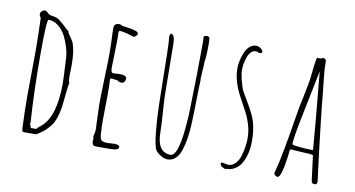

<svg xmlns="http://www.w3.org/2000/svg" viewBox="-70 -850 1917 1037"><g transform="rotate(10 888.5 -331.5)"><path d="M102.5 4.9H171.9Q202.6 -11.7 225.1 -33.9Q247.6 -56.2 259.3 -78.1Q269.5 -97.7 276.9 -126.7Q284.2 -155.8 286.6 -181.2Q294.9 -270 300.8 -301.8Q295.4 -312.5 295.4 -332Q295.4 -337.4 295.9 -341.8V-350.1Q295.9 -363.3 296.4 -373.5Q296.9 -383.8 296.9 -397Q296.9 -473.1 280.8 -516.1Q276.9 -525.9 263.7 -544.4Q249 -564.5 248.5 -569.8L249.5 -571.8Q238.3 -580.1 215.8 -602.1Q190.4 -625.5 175.8 -632.8Q169.9 -636.2 152.3 -639.2Q135.7 -641.6 128.9 -645Q127.4 -645.5 118.7 -654.3Q110.4 -662.1 103.5 -662.1Q96.2 -662.1 87.9 -654.8Q79.6 -647.5 79.6 -640.1Q79.6 -627 87.9 -620.1Q91.8 -530.3 91.8 -432.1L90.8 -314L89.8 -195.8Q89.8 -105 93.8 -22Q93.8 4.9 102.5 4.9ZM131.8 -58.1Q120.6 -219.7 120.6 -431.2Q120.6 -616.2 131.8 -616.2Q160.2 -616.2 185.3 -596.7Q210.4 -577.1 226.6 -545.9Q241.7 -515.6 250.7 -484.1Q259.8 -452.6 260.7 -425.8L265.6 -325.2Q265.6 -315.9 266.1 -308.1Q266.6 -299.8 266.6 -289.1Q266.6 -112.3 195.8 -48.8L188 -42.5Q186 -41 184.3 -39.8Q182.6 -38.6 181.2 -37.1Q174.3 -32.2 168.5 -23.9H137.7L134.8 -37.1L130.9 -39.1Z M481 -20.5Q480.5 -14.6 480.5 -7.8Q481.9 13.2 500.5 13.2H583Q626.5 13.2 626.5 -4.9Q626.5 -18.1 597.2 -18.1L578.1 -17.1L560.1 -16.1Q536.1 -16.1 527.3 -23.7Q518.6 -31.2 517.1 -54.2Q514.2 -94.7 514.2 -133.8L515.1 -205.1L516.1 -275.9Q516.1 -332 514.2 -355V-357.9L519 -362.8H523.4L556.2 -357.9Q562.5 -350.1 579.1 -350.1Q588.4 -350.1 593.8 -357.7Q599.1 -365.2 599.1 -376Q598.6 -394 560.1 -394Q557.6 -394 543 -393.1L526.4 -392.1Q512.2 -392.1 512.2 -419.9Q512.2 -451.2 514.2 -497.6Q516.1 -543.9 516.1 -575.2Q516.1 -599.6 515.1 -618.2L520 -624Q546.4 -623 601.1 -605Q619.6 -615.7 619.6 -625Q619.6 -634.3 601.1 -640.1Q582.5 -646 557.6 -648.9Q534.7 -651.4 528.3 -652.8Q523.4 -659.2 512.2 -659.2Q496.6 -659.2 490 -652.3Q483.4 -645.5 483.4 -630.9Q483.4 -606.4 485.4 -571.3Q487.3 -535.6 487.3 -511.2Q487.3 -454.1 483.9 -360.4Q480.5 -266.6 480.5 -210Q480.5 -192.9 482.9 -144Q485.4 -95.2 485.4 -78.1Q485.4 -57.1 478 -37.1L481.4 -33.2Q481.4 -26.4 481 -20.5Z M965.8 -48.8Q986.3 -109.4 989.7 -195.8Q992.7 -262.7 994.1 -360.8Q995.1 -410.6 996.6 -429.2Q996.6 -435.1 996.1 -439.5Q995.6 -443.8 995.6 -449.2Q995.6 -458.5 998 -488.8Q1000.5 -519 1000.5 -528.8Q1000.5 -532.2 999.5 -535.2Q1005.9 -559.1 1005.9 -637.2Q1005.9 -664.6 1003.4 -671.9Q1000.5 -678.2 988.8 -678.2Q971.7 -678.2 971.7 -667L972.7 -658.2L973.6 -648.9Q973.6 -486.8 966.8 -242.2L965.3 -221.7Q952.6 -12.2 906.7 -12.2Q831.5 -12.2 831.5 -126Q831.5 -157.7 826.2 -231.9Q820.8 -306.2 820.8 -337.9L817.9 -603Q817.9 -655.3 794.9 -658.2L788.6 -644Q792 -617.7 793.7 -547.4Q795.4 -477.1 797.4 -343.3L797.9 -311Q799.3 -204.6 807.6 -121.1Q815.9 -37.6 829.6 -20Q841.3 -5.9 859.9 4.4Q878.4 14.6 894.5 15.1Q918.9 15.1 937.3 -1.5Q955.6 -18.1 965.8 -48.8Z M1213.4 12.2 1218.3 9.8Q1242.7 9.8 1262.2 -2Q1280.8 -12.7 1292.7 -30Q1304.7 -47.4 1313.5 -72.3Q1327.1 -111.8 1327.1 -162.1Q1327.1 -192.9 1323.7 -216.8Q1319.8 -243.2 1314.9 -261.2Q1310.1 -279.3 1300.3 -300.8Q1291 -320.8 1281.7 -337.4Q1272.5 -354 1258.8 -377L1251 -390.1L1233.4 -420.9L1226.1 -439L1221.2 -456.5Q1215.8 -472.2 1215.3 -476.6L1211.9 -493.2Q1207 -512.7 1207 -532.2Q1207 -563 1219.2 -599.6Q1225.6 -619.1 1237.3 -631.1Q1249 -643.1 1264.2 -643.1Q1268.6 -643.1 1274.9 -640.1Q1281.7 -637.2 1285.2 -637.2Q1298.3 -637.2 1298.3 -645Q1298.3 -655.3 1285.4 -664.1Q1272.5 -672.9 1260.3 -672.9Q1240.7 -672.9 1224.6 -658.4Q1208.5 -644 1199.2 -620.6Q1190.4 -598.6 1185.8 -576.4Q1181.2 -554.2 1181.2 -536.1Q1181.2 -496.1 1193.8 -456.5Q1202.6 -427.7 1214.4 -404.3Q1226.1 -380.9 1247.1 -342.8L1258.8 -321.8Q1277.8 -287.1 1289.6 -249Q1301.3 -210.9 1301.3 -173.8Q1301.3 -126 1286.6 -76.2Q1278.3 -47.9 1261.5 -30.5Q1244.6 -13.2 1222.2 -13.2Q1215.3 -13.2 1203.6 -16.6Q1193.8 -19 1186 -20L1181.2 -12.2Q1182.6 -2.9 1192.1 3.7Q1201.7 10.3 1213.4 12.2ZM1293 -640.1H1292V-641.1Q1293 -641.1 1293 -640.1Z M1578.6 -151.4Q1604 -148.9 1615.2 -148.9Q1646.5 -148.9 1664.6 -144L1681.2 -13.2Q1682.6 -2.4 1684.6 2Q1686.5 6.3 1690.9 7.6Q1695.3 8.8 1706.1 8.8Q1713.9 4.4 1713.9 -5.9V-8.8Q1670.4 -352.1 1658.2 -493.2L1652.3 -545.9Q1648.4 -580.1 1646.7 -603.8Q1645 -627.4 1645 -655.8Q1645 -662.1 1639.4 -666.5Q1633.8 -670.9 1627 -670.9Q1621.1 -665 1608.9 -665Q1605 -665 1602.1 -665.5L1595.2 -666Q1592.8 -661.6 1588.9 -636.2Q1586.4 -622.6 1584 -595.7L1582 -579.6L1578.1 -543Q1573.2 -511.2 1560.5 -450.2Q1547.4 -390.6 1543 -362.8L1532.2 -296.9L1526.4 -261.7Q1522.9 -239.3 1519.5 -221.2L1508.3 -159.2Q1494.6 -82 1478 -18.1L1477.1 -15.1L1476.1 -12.2Q1476.1 -6.3 1482.9 -0.7Q1489.7 4.9 1496.1 4.9Q1503.9 4.9 1511.2 -12.2Q1517.6 -28.8 1522.9 -54.2Q1531.7 -100.6 1534.2 -126L1536.1 -146Q1536.6 -146.5 1536.6 -147.5Q1536.6 -148.4 1537.1 -149.4Q1537.6 -151.9 1539.1 -152.8Q1540.5 -153.8 1543.9 -153.8Q1553.2 -153.8 1578.6 -151.4ZM1567.9 -329.1Q1570.3 -338.9 1622.1 -596.2Q1652.8 -275.9 1660.2 -170.9H1649.9Q1622.1 -170.9 1583.5 -174.8Q1544.9 -178.7 1544.9 -183.6Q1544.9 -215.3 1567.9 -329.1Z"/></g></svg>

Font: Amatica SC
Style: Regular
Weight: 400
Version: Version 2.000